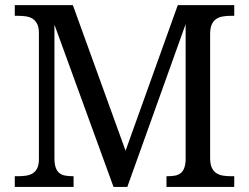

<svg xmlns="http://www.w3.org/2000/svg" viewBox="-20 -734 978 754"><path d="M633.8 0V-42H637.2Q653.3 -42 666.3 -44.2Q679.2 -46.4 688.2 -53Q697.3 -59.6 702.6 -72Q708 -84.5 709 -105V-639.2L480 0H425.8L193.8 -637.2V-113.8Q193.8 -90.3 198.7 -76.2Q203.6 -62 213.1 -54.4Q222.7 -46.9 236.1 -44.4Q249.5 -42 266.1 -42H269V0H38.1V-42H50.8Q67.4 -42 82.3 -44.2Q97.2 -46.4 108.4 -53.2Q119.6 -60.1 126.2 -73.5Q132.8 -86.9 132.8 -108.9V-604Q132.8 -626 126.2 -639.4Q119.6 -652.8 108.4 -660.2Q97.2 -667.5 82.3 -669.7Q67.4 -671.9 50.8 -671.9H38.1V-713.9H266.1L473.1 -142.1L678.2 -713.9H899.9V-671.9H887.2Q870.1 -671.9 855.2 -669.4Q840.3 -667 829.1 -659.4Q817.9 -651.9 811.5 -637.7Q805.2 -623.5 805.2 -600.1V-113.8Q805.2 -90.3 811.5 -76.2Q817.9 -62 829.1 -54.4Q840.3 -46.9 855.2 -44.4Q870.1 -42 887.2 -42H899.9V0Z"/></svg>

Font: Droid Serif
Style: Regular
Weight: 400
Designer: Monotype Design team
Foundry: Monotype Imaging Inc.
Version: Version 1.03